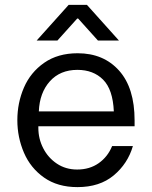

<svg xmlns="http://www.w3.org/2000/svg" viewBox="-20 -759 623 786"><path d="M51 -267Q51 -338 78 -400.5Q105 -463 161 -502Q217 -541 298 -541Q404 -541 467.5 -470Q531 -399 531 -266V-242H137V-235Q137 -191 157 -152Q177 -113 213 -89Q249 -65 296 -65Q347 -65 384 -91Q421 -117 439 -161H524Q503 -89 445.5 -41Q388 7 297 7Q216 7 160.5 -32Q105 -71 78 -134Q51 -197 51 -267ZM446 -303Q442 -393 402 -433Q362 -473 297 -473Q226 -473 184 -426Q142 -379 139 -303ZM261 -739H336L467 -593H381L300 -683H296L215 -593H130Z"/></svg>

Font: Be Vietnam
Style: Regular
Weight: 400
Designer: Gabriel Lam
Foundry: TypeRant
Version: Version 4.000